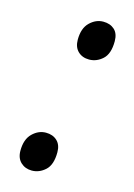

<svg xmlns="http://www.w3.org/2000/svg" viewBox="-91 -590 453 648"><g transform="rotate(15 135.5 -266.0)"><path d="M175 -404Q151 -404 136 -418.5Q121 -433 121 -459Q121 -499 142 -519.5Q163 -540 189 -540Q213 -540 228 -526.5Q243 -513 243 -486Q243 -442 222 -423Q201 -404 175 -404ZM85 8Q62 8 46.5 -6.5Q31 -21 31 -47Q31 -87 52 -107.5Q73 -128 99 -128Q123 -128 138 -114Q153 -100 153 -74Q153 -30 132 -11Q111 8 85 8Z"/></g></svg>

Font: Noto Serif SemiCondensed
Style: Italic
Weight: 400
Width: 4
Italic angle: -12°
Designer: Monotype Design Team
Foundry: Monotype Imaging Inc.
Version: Version 2.013